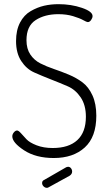

<svg xmlns="http://www.w3.org/2000/svg" viewBox="-20 -752 527 921"><path d="M314 91 214 146Q210 149 205 149Q196 149 189 142Q182 135 182 126Q182 115 192 111L298 50Q304 48 306 48Q315 48 320.5 55Q326 62 326 71Q326 83 314 91ZM233 -42Q310 -42 351 -80Q392 -118 392 -192Q392 -248 367 -285Q342 -322 305 -338Q268 -354 224.5 -371Q181 -388 144 -404.5Q107 -421 82 -459Q57 -497 57 -555Q57 -607 76 -643.5Q95 -680 127 -698.5Q159 -717 191.5 -724.5Q224 -732 261 -732Q321 -732 372.5 -714.5Q424 -697 424 -675Q424 -666 417 -656Q410 -646 401 -646Q396 -646 379 -655.5Q362 -665 330.5 -674.5Q299 -684 260 -684Q195 -684 151 -655.5Q107 -627 107 -559Q107 -518 125.5 -490.5Q144 -463 173.5 -448Q203 -433 238.5 -421Q274 -409 310 -394Q346 -379 375.5 -357Q405 -335 423.5 -294.5Q442 -254 442 -197Q442 -95 386.5 -44.5Q331 6 238 6Q152 6 95.5 -31Q39 -68 39 -98Q39 -108 46.5 -117Q54 -126 62 -126Q69 -126 80.5 -113Q92 -100 107 -84Q122 -68 155.5 -55Q189 -42 233 -42Z"/></svg>

Font: Dosis
Style: Light
Weight: 300
Designer: Edgar Tolentino, Pablo Impallari, Igino Marini
Foundry: Edgar Tolentino, Pablo Impallari, Igino Marini
Version: Version 1.007